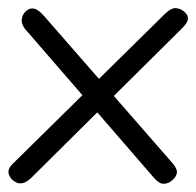

<svg xmlns="http://www.w3.org/2000/svg" viewBox="-25 -580 476 466"><path d="M51 -148.5Q41 -139 32.2 -136.2Q23.5 -133.5 16.2 -136.5Q9 -139.5 3 -145.5Q-5 -155 -4.5 -164.2Q-4 -173.5 8 -184.5L376 -547Q390.5 -561 402 -560.2Q413.5 -559.5 423 -551Q432 -543 431 -533.5Q430 -524 415.5 -510ZM349 -148 36 -509.5Q26 -522 28 -534.5Q30 -547 40 -554.5Q48.5 -561.5 58.8 -558.8Q69 -556 83 -540L395 -182.5Q406.5 -168.5 404 -158.5Q401.5 -148.5 390 -140Q380.5 -133.5 370.8 -134Q361 -134.5 349 -148Z"/></svg>

Font: Edu SA Hand Cursive
Style: Regular
Weight: 400
Designer: Tina and Corey Anderson, Eben Sorkin, Mirko Velimirovic
Foundry: Google for Education
Version: Version 2.000